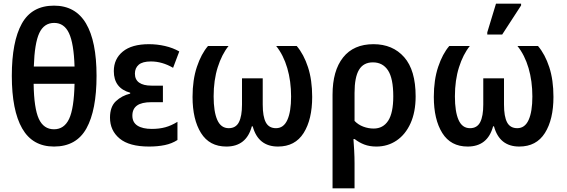

<svg xmlns="http://www.w3.org/2000/svg" viewBox="-20 -796 3118 1056"><path d="M277 10Q159 10 102 -89.5Q45 -189 45 -379Q45 -567 100 -666Q155 -765 277 -765Q395 -765 453 -667Q511 -569 511 -379Q511 -190 455.5 -90Q400 10 277 10ZM166 -430H390Q386 -557 359.5 -613.5Q333 -670 278 -670Q222 -670 196 -614Q170 -558 166 -430ZM277 -85Q333 -85 360 -142Q387 -199 390 -335H165Q167 -200 193.5 -142.5Q220 -85 277 -85Z M800 10Q691 10 638 -34Q585 -78 585 -149Q585 -209 617.5 -239.5Q650 -270 696 -281V-286Q606 -311 606 -405Q606 -472 655.5 -512.5Q705 -553 799 -553Q844 -553 887.5 -543Q931 -533 966 -513L932 -423Q872 -458 810 -458Q764 -458 743 -440Q722 -422 722 -391Q722 -358 745.5 -341.5Q769 -325 813 -325H876V-234H813Q759 -234 733.5 -215.5Q708 -197 708 -160Q708 -123 736 -105Q764 -87 815 -87Q856 -87 889 -96Q922 -105 956 -126V-26Q925 -6 886 2Q847 10 800 10Z M1225 10Q1132 10 1085.5 -64.5Q1039 -139 1039 -263Q1039 -357 1063 -428.5Q1087 -500 1124 -543H1237Q1200 -497 1177.5 -426Q1155 -355 1155 -266Q1155 -182 1175 -136.5Q1195 -91 1238 -91Q1277 -91 1294 -124Q1311 -157 1311 -221V-365H1425V-221Q1425 -155 1442 -123Q1459 -91 1498 -91Q1540 -91 1560.5 -136.5Q1581 -182 1581 -265Q1581 -350 1560 -421.5Q1539 -493 1499 -543H1612Q1651 -497 1674 -426.5Q1697 -356 1697 -263Q1697 -139 1650 -64.5Q1603 10 1509 10Q1400 10 1370 -101H1365Q1335 10 1225 10Z M1809 240V-275Q1809 -407 1867 -480Q1925 -553 2034 -553Q2140 -553 2203 -481.5Q2266 -410 2266 -266Q2266 -180 2238 -118Q2210 -56 2161 -23Q2112 10 2050 10Q2013 10 1984 -1Q1955 -12 1931 -31H1924Q1926 -4 1928 32Q1930 68 1930 101V240ZM2035 -89Q2087 -89 2115 -132Q2143 -175 2143 -266Q2143 -365 2114 -409Q2085 -453 2031 -453Q1979 -453 1954.5 -412Q1930 -371 1930 -285V-131Q1950 -110 1978 -99.5Q2006 -89 2035 -89Z M2552 10Q2459 10 2412.5 -64.5Q2366 -139 2366 -263Q2366 -357 2390 -428.5Q2414 -500 2451 -543H2564Q2527 -497 2504.5 -426Q2482 -355 2482 -266Q2482 -182 2502 -136.5Q2522 -91 2565 -91Q2604 -91 2621 -124Q2638 -157 2638 -221V-365H2752V-221Q2752 -155 2769 -123Q2786 -91 2825 -91Q2867 -91 2887.5 -136.5Q2908 -182 2908 -265Q2908 -350 2887 -421.5Q2866 -493 2826 -543H2939Q2978 -497 3001 -426.5Q3024 -356 3024 -263Q3024 -139 2977 -64.5Q2930 10 2836 10Q2727 10 2697 -101H2692Q2662 10 2552 10ZM2660 -606V-618L2708 -776H2846V-766L2742 -606Z"/></svg>

Font: Noto Sans SemiCondensed SemiBold
Style: Regular
Weight: 600
Width: 4
Designer: Monotype Design Team
Foundry: Monotype Imaging Inc.
Version: Version 2.013; ttfautohint (v1.8.4.7-5d5b)